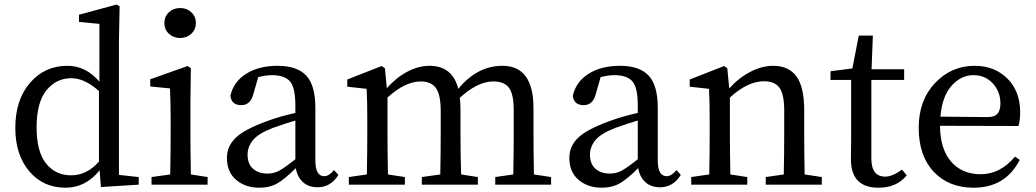

<svg xmlns="http://www.w3.org/2000/svg" viewBox="-20 -830 4656 863"><path d="M424.8 -103.5V-420.9Q360.4 -478.5 300.8 -478.5Q232.4 -478.5 188.5 -423.8Q144.5 -369.1 144.5 -257.8Q144.5 -148.4 187 -95.2Q229.5 -42 299.8 -42Q370.1 -42 424.8 -103.5ZM514.6 -43.9 603.5 -34.2V0L433.6 10.7L427.7 -64.5Q365.2 13.7 274.4 13.7Q173.8 13.7 111.3 -60.5Q48.8 -134.8 48.8 -254.9Q48.8 -380.9 114.7 -457.5Q180.7 -534.2 283.2 -534.2Q366.2 -534.2 426.8 -462.9V-722.7L335 -731.4V-763.7L503.9 -809.6L517.6 -801.8L514.6 -646.5Z M790 -659.2Q759.8 -659.2 739.3 -678.2Q718.8 -697.3 718.8 -726.6Q718.8 -755.9 739.3 -774.9Q759.8 -793.9 790 -793.9Q819.3 -793.9 839.8 -774.9Q860.4 -755.9 860.4 -726.6Q860.4 -697.3 839.8 -678.2Q819.3 -659.2 790 -659.2ZM837.9 -45.9 913.1 -34.2V0H661.1V-34.2L745.1 -45.9Q747.1 -157.2 747.1 -230.5V-288.1Q747.1 -361.3 744.1 -432.6L655.3 -441.4V-473.6L823.2 -533.2L837.9 -523.4L835.9 -377V-230.5Q835.9 -157.2 837.9 -45.9Z M1307.6 -114.3V-288.1Q1268.6 -277.3 1206.1 -254.9Q1140.6 -229.5 1116.7 -199.7Q1092.8 -169.9 1092.8 -134.8Q1092.8 -92.8 1117.7 -71.3Q1142.6 -49.8 1182.6 -49.8Q1210.9 -49.8 1235.4 -63Q1259.8 -76.2 1307.6 -114.3ZM1481.4 -65.4 1501 -43.9Q1466.8 11.7 1407.2 11.7Q1367.2 11.7 1341.8 -11.2Q1316.4 -34.2 1309.6 -74.2Q1260.7 -25.4 1226.6 -5.9Q1192.4 13.7 1145.5 13.7Q1083 13.7 1041.5 -21.5Q1000 -56.6 1000 -120.1Q1000 -172.9 1039.6 -210.9Q1079.1 -249 1181.6 -286.1Q1240.2 -307.6 1307.6 -322.3V-356.4Q1307.6 -435.5 1283.7 -463.9Q1259.8 -492.2 1202.1 -492.2Q1175.8 -492.2 1140.6 -483.4L1119.1 -408.2Q1106.4 -357.4 1064.5 -357.4Q1020.5 -357.4 1015.6 -399.4Q1029.3 -461.9 1085.9 -498Q1142.6 -534.2 1227.5 -534.2Q1315.4 -534.2 1356.4 -490.2Q1397.5 -446.3 1397.5 -345.7V-108.4Q1397.5 -38.1 1437.5 -38.1Q1459 -38.1 1481.4 -65.4Z M2379.9 -45.9 2457 -34.2V0H2206.1V-34.2L2287.1 -45.9Q2289.1 -155.3 2289.1 -230.5V-333Q2289.1 -407.2 2267.6 -435.5Q2246.1 -463.9 2197.3 -463.9Q2127 -463.9 2046.9 -390.6Q2049.8 -365.2 2049.8 -335V-230.5Q2049.8 -127.9 2052.7 -45.9L2127.9 -34.2V0H1876V-34.2L1959 -45.9Q1960.9 -155.3 1960.9 -230.5V-331.1Q1960.9 -404.3 1939.5 -434.1Q1918 -463.9 1871.1 -463.9Q1800.8 -463.9 1721.7 -391.6V-230.5Q1721.7 -157.2 1723.6 -45.9L1799.8 -34.2V0H1547.9V-34.2L1628.9 -45.9Q1630.9 -157.2 1630.9 -230.5V-287.1Q1630.9 -386.7 1627.9 -430.7L1541 -440.4V-472.7L1695.3 -533.2L1710 -523.4L1718.8 -433.6Q1759.8 -480.5 1810.1 -507.3Q1860.4 -534.2 1910.2 -534.2Q2013.7 -534.2 2040 -430.7Q2125 -534.2 2238.3 -534.2Q2377.9 -534.2 2377.9 -343.8V-230.5Q2377.9 -155.3 2379.9 -45.9Z M2846.7 -114.3V-288.1Q2807.6 -277.3 2745.1 -254.9Q2679.7 -229.5 2655.8 -199.7Q2631.8 -169.9 2631.8 -134.8Q2631.8 -92.8 2656.7 -71.3Q2681.6 -49.8 2721.7 -49.8Q2750 -49.8 2774.4 -63Q2798.8 -76.2 2846.7 -114.3ZM3020.5 -65.4 3040 -43.9Q3005.9 11.7 2946.3 11.7Q2906.2 11.7 2880.9 -11.2Q2855.5 -34.2 2848.6 -74.2Q2799.8 -25.4 2765.6 -5.9Q2731.4 13.7 2684.6 13.7Q2622.1 13.7 2580.6 -21.5Q2539.1 -56.6 2539.1 -120.1Q2539.1 -172.9 2578.6 -210.9Q2618.2 -249 2720.7 -286.1Q2779.3 -307.6 2846.7 -322.3V-356.4Q2846.7 -435.5 2822.8 -463.9Q2798.8 -492.2 2741.2 -492.2Q2714.8 -492.2 2679.7 -483.4L2658.2 -408.2Q2645.5 -357.4 2603.5 -357.4Q2559.6 -357.4 2554.7 -399.4Q2568.4 -461.9 2625 -498Q2681.6 -534.2 2766.6 -534.2Q2854.5 -534.2 2895.5 -490.2Q2936.5 -446.3 2936.5 -345.7V-108.4Q2936.5 -38.1 2976.6 -38.1Q2998 -38.1 3020.5 -65.4Z M3596.7 -45.9 3673.8 -34.2V0H3421.9V-34.2L3502.9 -45.9Q3504.9 -155.3 3504.9 -230.5V-332Q3504.9 -405.3 3483.9 -435.1Q3462.9 -464.8 3414.1 -464.8Q3340.8 -464.8 3260.7 -391.6V-230.5Q3260.7 -157.2 3262.7 -45.9L3338.9 -34.2V0H3086.9V-34.2L3168 -45.9Q3169.9 -157.2 3169.9 -230.5V-287.1Q3169.9 -365.2 3167 -430.7L3080.1 -440.4V-472.7L3234.4 -533.2L3249 -523.4L3257.8 -432.6Q3299.8 -479.5 3352.1 -506.8Q3404.3 -534.2 3455.1 -534.2Q3525.4 -534.2 3560.1 -486.3Q3594.7 -438.5 3594.7 -335V-230.5Q3594.7 -155.3 3596.7 -45.9Z M4034.2 -67.4 4055.7 -42Q4010.7 13.7 3928.7 13.7Q3804.7 13.7 3804.7 -114.3Q3804.7 -126 3805.2 -154.3Q3805.7 -182.6 3805.7 -205.1V-470.7H3712.9V-509.8L3811.5 -522.5L3839.8 -669.9H3903.3L3897.5 -518.6H4043.9V-470.7H3896.5V-118.2Q3896.5 -36.1 3959 -36.1Q3991.2 -36.1 4034.2 -67.4Z M4207 -305.7 4418 -303.7Q4451.2 -303.7 4463.9 -319.3Q4476.6 -335 4476.6 -365.2Q4476.6 -418 4442.4 -455.1Q4408.2 -492.2 4355.5 -492.2Q4299.8 -492.2 4257.3 -444.8Q4214.8 -397.5 4207 -305.7ZM4557.6 -263.7 4205.1 -264.6Q4206.1 -159.2 4255.4 -103Q4304.7 -46.9 4387.7 -46.9Q4476.6 -46.9 4542 -126L4563.5 -111.3Q4499 13.7 4356.4 13.7Q4244.1 13.7 4176.8 -58.1Q4109.4 -129.9 4109.4 -255.9Q4109.4 -378.9 4182.6 -456.5Q4255.9 -534.2 4360.4 -534.2Q4450.2 -534.2 4507.8 -477.1Q4565.4 -419.9 4565.4 -325.2Q4565.4 -287.1 4557.6 -263.7Z"/></svg>

Font: GenYoMin TW TTF Medium
Style: Regular
Weight: 500
Version: Version 1.300